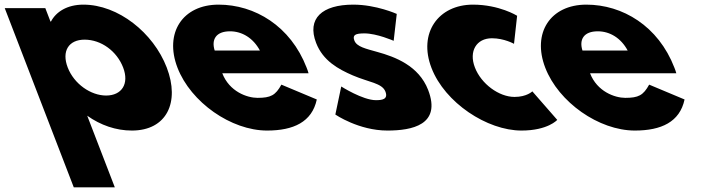

<svg xmlns="http://www.w3.org/2000/svg" viewBox="-158 -548 3050 828"><path d="M561 -257C503.2 -407 351.6 -528 201.6 -528C131.6 -528 83.5 -497 61.7 -455H59.7L37.4 -513H-137.6L160.2 260H337.2L218.1 -49C275.9 -8 341.8 15 410.8 15C560.8 15 618.8 -107 561 -257ZM373 -257C400.3 -186 366.6 -136 299.6 -136C233.6 -136 161.3 -186 134 -257C107 -327 137.8 -377 206.8 -377C278.8 -377 346 -327 373 -257Z M1172.6 -232C1171.3 -238 1167.1 -249 1164.4 -256C1095 -436 940.6 -528 784.6 -528C629.6 -528 549.6 -406 607.4 -256C664.8 -107 838.8 15 993.8 15C1107.8 15 1187.5 -22 1208.2 -119L1055.5 -183C1030.2 -137 1009.5 -126 952.5 -126C907.5 -126 831.1 -153 800.6 -232ZM767.9 -330C752.8 -377 772.9 -413 833.9 -413C885.9 -413 934.1 -384 962.9 -330Z M1365.6 -528C1230.6 -528 1164.7 -468 1205.2 -363C1234.8 -286 1300.7 -250 1363.1 -223C1432.6 -193 1489.8 -190 1504.1 -153C1517.2 -119 1488.3 -116 1463.3 -116C1406.3 -116 1313.6 -175 1313.6 -175L1288.2 -54C1288.2 -54 1388.8 15 1512.8 15C1617.8 15 1746.5 -9 1688.4 -160C1647.9 -265 1545.3 -303 1469.2 -324C1419.8 -338 1380.7 -346 1370.3 -373C1361.1 -397 1374.4 -404 1413.4 -404C1467.4 -404 1539.7 -372 1539.7 -372L1553 -488C1553 -488 1464.6 -528 1365.6 -528Z M1963.5 -383C2016.5 -383 2058.7 -359 2058.7 -359L2072.1 -480C2072.1 -480 1995.6 -528 1881.6 -528C1732.6 -528 1644.6 -406 1702.8 -255C1760.5 -105 1942.8 15 2090.8 15C2204.8 15 2245.1 -31 2245.1 -31L2137.7 -154C2137.7 -154 2113.9 -130 2060.9 -130C1993.9 -130 1917.3 -186 1890 -257C1863 -327 1896.5 -383 1963.5 -383Z M2758.6 -232C2757.3 -238 2753.1 -249 2750.4 -256C2681 -436 2526.6 -528 2370.6 -528C2215.6 -528 2135.6 -406 2193.4 -256C2250.8 -107 2424.8 15 2579.8 15C2693.8 15 2773.5 -22 2794.2 -119L2641.5 -183C2616.2 -137 2595.5 -126 2538.5 -126C2493.5 -126 2417.1 -153 2386.6 -232ZM2353.9 -330C2338.8 -377 2358.9 -413 2419.9 -413C2471.9 -413 2520.1 -384 2548.9 -330Z"/></svg>

Font: Hussar
Style: BdOpOblFour
Weight: 700
Foundry: Cannot Into Space Fonts
Version: Version 2.00